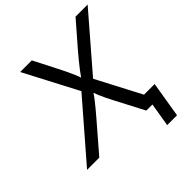

<svg xmlns="http://www.w3.org/2000/svg" viewBox="-255 -886 1199 1199"><g transform="rotate(-45 345.0 -286.0)"><path d="M-20.5 0 331.1 -406.2 319.8 -338.4 116.2 -727.5H218.8L297.9 -572.8Q314 -541 325.2 -517.6Q336.4 -494.1 345.9 -471.4Q355.5 -448.7 365.7 -418.9H350.1Q370.6 -448.7 387.9 -471.4Q405.3 -494.1 424.6 -517.8Q443.8 -541.5 470.7 -572.8L605 -727.5H711.9L379.4 -342.3L390.6 -409.7L605 0H502.9L406.2 -185.1Q391.1 -213.9 380.6 -235.6Q370.1 -257.3 360.8 -279.1Q351.6 -300.8 341.3 -329.6H360.8Q341.3 -301.3 324.7 -279.3Q308.1 -257.3 289.8 -235.6Q271.5 -213.9 247.1 -185.1L87.4 0ZM530.8 156.2 556.6 0H520L533.2 -80.6H656.7L617.7 156.2Z"/></g></svg>

Font: Inter 18pt
Style: Italic
Weight: 400
Italic angle: -9.3988°
Designer: Rasmus Andersson
Foundry: rsms
Version: Version 4.001;git-66647c0bb